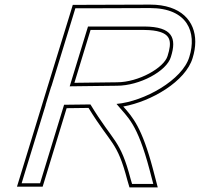

<svg xmlns="http://www.w3.org/2000/svg" viewBox="-20 -775 867 833"><path d="M485.5 -324.1C534.4 -264.5 574.7 -243.2 629.3 -37L645 23H553L547.1 3C501 -172.6 472.8 -156.1 372.4 -321.9L258 -320.5L166.1 -20L153.9 20H73.9L86.1 -20L178.3 -320H177.8L202.3 -400H202.9C233.5 -499.7 264.1 -599.3 294.7 -699L306.9 -739H346.9L631.2 -740C794.2 -740 834.8 -634 801.4 -528C771.9 -428.4 606.5 -335 485.5 -324.1ZM282.4 -400.5 487.2 -403C585.2 -403 703.5 -466 721.4 -528C747.5 -610 728.5 -659 606.8 -660H361.8ZM188.8 -406.3C180.1 -377.7 172.6 -353.5 163.1 -322.5C131.5 -219.4 102.5 -124.4 71.8 -24.4L53.6 35H165L269.1 -305.6L364.1 -306.8C463.4 -144.8 487.7 -164.2 532.6 7L541.7 38H664.4L643.8 -40.8C595.8 -222.3 556 -266.2 514.8 -312.9C636.8 -334.8 785.7 -422 815.8 -523.6C823.1 -546.9 827.2 -570.9 827.2 -593.9C827.3 -682.5 766.2 -755 631.2 -755L346.9 -754H295.8L280.4 -703.4ZM302.8 -415.7 372.9 -645H606.7C635.5 -644.8 657.9 -641.7 674.2 -636.5C719.9 -622 726.1 -592.4 707.1 -532.4C692.2 -481.1 581.5 -418 487.1 -418Z"/></svg>

Font: Nordica Plus
Style: NordicaClassicLightOblOl
Weight: 300
Version: Version 1.01